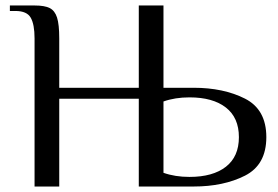

<svg xmlns="http://www.w3.org/2000/svg" viewBox="-20 -680 1014 700"><path d="M106 -540Q106 -591 92 -615.5Q78 -640 36 -640H16V-660H106Q143 -660 161.5 -650.5Q180 -641 188 -616Q196 -591 196 -540V-360H486V-660H576V-360H686Q795 -360 873 -320.5Q951 -281 951 -180Q951 -79 873 -39.5Q795 0 686 0H486V-320H196V0H106ZM851 -180Q851 -251 803.5 -288Q756 -325 671 -325Q618 -325 576 -310V-50Q618 -35 671 -35Q756 -35 803.5 -72Q851 -109 851 -180Z"/></svg>

Font: El Messiri
Style: Regular
Weight: 400
Designer: Mohamed Gaber
Foundry: Kief Type Foundry
Version: Version 2.006